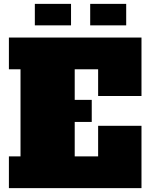

<svg xmlns="http://www.w3.org/2000/svg" viewBox="-20 -972 775 992"><path d="M487 -614H366V-456H454V-342H366V-164H487V-322H711V0H26V-164H86V-614H26V-778H711V-476H487ZM160 -952H347V-841H160ZM446 -952H632V-841H446Z"/></svg>

Font: Alfa Slab One
Style: Regular
Weight: 400
Designer: JM Sole
Foundry: JM Sole
Version: Version 1.001